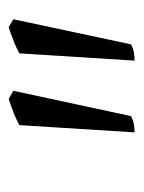

<svg xmlns="http://www.w3.org/2000/svg" viewBox="34 -772 319 426"><g transform="rotate(-90 193.0 -558.5)"><path d="M148.9 -426.8Q140.6 -422.4 132.1 -420.7Q123.5 -418.9 112.8 -418.9L128.9 -674.8Q134.8 -677.7 142.6 -681.4Q150.4 -685.1 158.7 -688.2Q167 -691.4 174.6 -694.1Q182.1 -696.8 187 -698.2L205.1 -688ZM308.1 -426.8Q300.3 -422.4 291.5 -420.7Q282.7 -418.9 272 -418.9L288.1 -674.8Q293.9 -677.7 301.8 -681.4Q309.6 -685.1 317.9 -688.2Q326.2 -691.4 333.7 -694.1Q341.3 -696.8 346.2 -698.2L363.8 -688Z"/></g></svg>

Font: Gentium Plus Am
Style: Italic
Weight: 400
Italic angle: -8°
Designer: J. Victor Gaultney, Annie Olsen, Iska Routamaa, Becca Hirsbrunner
Foundry: SIL International
Version: Version 5.000